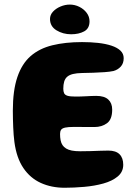

<svg xmlns="http://www.w3.org/2000/svg" viewBox="-20 -816 620 860"><path d="M269.5 25Q210.5 25 163 3.5Q115.5 -18 84.8 -63.2Q54 -108.5 44.5 -180Q42.5 -195.5 41.2 -211.8Q40 -228 39.2 -245.8Q38.5 -263.5 38 -281.8Q37.5 -300 37.5 -320Q37.5 -411 57.8 -470.8Q78 -530.5 117.2 -564.8Q156.5 -599 214.5 -613.2Q272.5 -627.5 347.5 -627.5Q385.5 -627.5 419.5 -623.8Q453.5 -620 479.2 -611.5Q505 -603 519.5 -589.2Q534 -575.5 534 -555.5Q534 -532 521 -517.8Q508 -503.5 488.5 -498Q472.5 -494.5 448.2 -492.8Q424 -491 397.5 -490.2Q371 -489.5 348 -489Q323 -488.5 306.8 -484.5Q290.5 -480.5 281 -472.2Q271.5 -464 267.5 -450.5Q263.5 -437 263.5 -418.5Q263.5 -406.5 267.2 -398.5Q271 -390.5 282.5 -387Q294 -383.5 317 -383.5Q328.5 -383.5 340.5 -383.8Q352.5 -384 364.8 -384.8Q377 -385.5 388.8 -386Q400.5 -386.5 411 -386.5Q447.5 -386.5 465 -370.2Q482.5 -354 482.5 -325Q482.5 -281 459.2 -264Q436 -247 403 -247Q390.5 -247 378 -247Q365.5 -247 353.5 -247.2Q341.5 -247.5 330.5 -247.5Q319.5 -247.5 311 -247.5Q285.5 -247.5 272 -244.5Q258.5 -241.5 253.8 -234.8Q249 -228 249 -216Q249 -200.5 251.5 -187.8Q254 -175 260 -166Q266 -157 276.2 -150.8Q286.5 -144.5 301.8 -141.5Q317 -138.5 339 -138.5Q362 -138.5 386 -139.2Q410 -140 431 -140.8Q452 -141.5 465.5 -141.5Q499 -141.5 515.5 -125Q532 -108.5 532 -78Q532 -46 507.2 -25.5Q482.5 -5 442.8 6Q403 17 357 21Q311 25 269.5 25ZM298.5 -662.5Q262 -662.5 233 -680.2Q204 -698 204 -731Q204 -749.5 217.5 -764Q231 -778.5 251.5 -787Q272 -795.5 292.5 -795.5Q315 -795.5 335.2 -785.5Q355.5 -775.5 368.2 -758.5Q381 -741.5 381 -720.5Q381 -688.5 357 -675.5Q333 -662.5 298.5 -662.5Z"/></svg>

Font: Gluten
Style: Bold
Weight: 700
Designer: Tyler Finck
Foundry: Etcetera Type Company
Version: Version 1.204